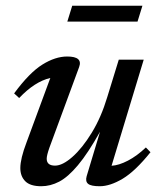

<svg xmlns="http://www.w3.org/2000/svg" viewBox="-20 -635 546 666"><path d="M280.5 -23.5 327 -178Q284.5 -102.5 250.2 -61.8Q216 -21 185.5 -5Q155 11 123 11Q85 11 67.8 -6.2Q50.5 -23.5 50.5 -52Q50.5 -84.5 72 -141L154.5 -364.5Q100.5 -352 46.5 -295L29 -311Q82 -383 127 -411Q172 -439 213 -439Q268 -439 254.5 -402.5L151.5 -123Q142 -96 142 -84.5Q142 -60.5 171 -60.5Q197 -60.5 231.2 -90.8Q265.5 -121 298.2 -174.5Q331 -228 352 -298L392 -428H478.5L367 -60Q392.5 -61.5 423.8 -77.8Q455 -94 486 -123.5L502 -107Q449.5 -41.5 405.8 -15.2Q362 11 326 11Q296 11 285.8 2.8Q275.5 -5.5 280.5 -23.5ZM213.5 -560 230.5 -615H474L457 -560Z"/></svg>

Font: Newsreader Text Medium
Style: Italic
Weight: 500
Italic angle: -17°
Designer: Hugues Gentile
Foundry: Production Type
Version: Version 1.001